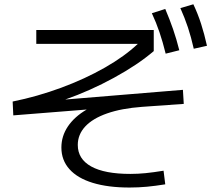

<svg xmlns="http://www.w3.org/2000/svg" viewBox="-20 -838 978 881"><path d="M261.7 -161.1Q261.7 -213.4 291.5 -257.8Q321.3 -302.2 377.9 -335.4L41 -308.6L38.1 -372.1Q151.4 -395 261 -435.5Q370.6 -476.1 461.7 -528.1Q552.7 -580.1 612.3 -636.7H146.5V-700.2H685.5V-603.5Q611.8 -540.5 502.7 -481Q393.6 -421.4 279.3 -381.3L819.3 -425.8L823.2 -361.3L631.8 -347.7Q537.6 -340.8 471.4 -317.6Q405.3 -294.4 371.1 -257.6Q336.9 -220.7 336.9 -172.9Q336.9 -108.4 398.4 -74.2Q460 -40 578.1 -40Q613.3 -40 647.9 -43.5Q682.6 -46.9 730.5 -54.7L738.3 7.8Q692.9 15.1 654.3 18.8Q615.7 22.5 574.2 22.5Q475.6 22.5 405.5 1Q335.4 -20.5 298.6 -61.8Q261.7 -103 261.7 -161.1ZM676.8 -777.3 738.3 -796.9Q758.8 -748.5 774.4 -703.4Q790 -658.2 802.7 -607.4L740.2 -591.8Q726.6 -646.5 711.7 -690.4Q696.8 -734.4 676.8 -777.3ZM807.6 -800.8 867.2 -818.4Q888.2 -773.9 902.8 -728.3Q917.5 -682.6 929.7 -627.9L869.1 -614.3Q856.9 -668 842.3 -712.2Q827.6 -756.3 807.6 -800.8Z"/></svg>

Font: Pretendard JP
Style: Regular
Weight: 400
Designer: Base glyphs from Inter by Rasmus Andersson; Hangeul glyphs from Noto Sans CJK(Source Han Sans) by Jang Soo-young and Kan
Foundry: Kil Hyung-jin
Version: Version 1.309